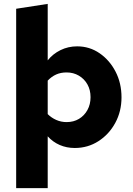

<svg xmlns="http://www.w3.org/2000/svg" viewBox="-20 -757 682 986"><path d="M63 209V-712L225 -737V-447Q251 -480 290.5 -499.5Q330 -519 376 -519Q440 -519 491.5 -483.5Q543 -448 573.5 -389Q604 -330 604 -257Q604 -185 572 -126Q540 -67 485.5 -32Q431 3 364 3Q322 3 286.5 -12.5Q251 -28 225 -57V209ZM322 -385Q292 -385 268.5 -374.5Q245 -364 225 -343V-171Q244 -152 269 -141Q294 -130 322 -130Q358 -130 385.5 -146.5Q413 -163 429 -192Q445 -221 445 -258Q445 -295 429 -323.5Q413 -352 385 -368.5Q357 -385 322 -385Z"/></svg>

Font: Red Hat Text
Style: Bold
Weight: 700
Designer: Pentagram, MCKL
Foundry: MCKL
Version: Version 1.030